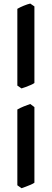

<svg xmlns="http://www.w3.org/2000/svg" viewBox="-20 -835 284 1054"><path d="M168.9 -379.4Q162.6 -374.5 148.7 -368.4Q134.8 -362.3 120.6 -357.2Q106.4 -352.1 98.1 -349.6L75.2 -365.2V-786.6Q89.4 -794.9 110.1 -803.5Q130.9 -812 146 -815.4L168.9 -799.8ZM168.9 168Q162.6 172.9 148.7 179Q134.8 185.1 120.6 190.2Q106.4 195.3 98.1 198.2L75.2 182.1V-233.9Q89.4 -242.2 110.1 -250.7Q130.9 -259.3 146 -264.2L168.9 -247.1Z"/></svg>

Font: Gentium Book Plus
Style: Bold
Weight: 700
Designer: Victor Gaultney, Annie Olsen, Iska Routamaa, Becca Hirsbrunner
Foundry: SIL International
Version: Version 6.101